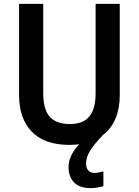

<svg xmlns="http://www.w3.org/2000/svg" viewBox="-20 -734 713 986"><path d="M422 105Q422 130 434 142Q446 154 464 154Q478 154 490.5 151Q503 148 511 146V222Q497 226 480 229Q463 232 443 232Q389 232 360.5 203Q332 174 332 123Q332 91 347.5 61Q363 31 387 7Q362 10 335 10Q209 10 143.5 -57.5Q78 -125 78 -245V-714H202V-254Q202 -171 236 -134Q270 -97 338 -97Q407 -97 439 -136Q471 -175 471 -255V-714H595V-244Q595 -178 573.5 -126Q552 -74 509 -41Q462 8 442 41.5Q422 75 422 105Z"/></svg>

Font: Noto Sans Arabic UI SmCn SmBd
Style: Regular
Weight: 600
Width: 4
Designer: Monotype Design Team, Nadine Chahine and Nizar Qandah
Foundry: Monotype Imaging Inc.
Version: Version 2.010; ttfautohint (v1.8.4.7-5d5b)